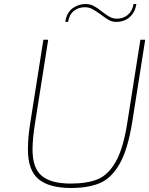

<svg xmlns="http://www.w3.org/2000/svg" viewBox="-20 -930 743 956"><path d="M119 -186Q119 -248 131 -320L196 -732H220L155 -320Q142 -240 142 -185Q142 -92 188.5 -54Q235 -16 331 -16Q414 -16 466.5 -37.5Q519 -59 556.5 -125Q594 -191 614 -320L679 -732H703L638 -320Q616 -184 575 -113Q534 -42 476.5 -18Q419 6 333 6Q225 6 172 -38Q119 -82 119 -186ZM407 -910Q428 -910 446.5 -900.5Q465 -891 488 -872Q510 -855 526.5 -846Q543 -837 562 -837Q594 -837 616.5 -856Q639 -875 645 -910H659Q653 -870 626.5 -845.5Q600 -821 558 -821Q539 -821 522.5 -830Q506 -839 483 -857Q456 -876 439.5 -885Q423 -894 402 -894Q371 -894 348 -876Q325 -858 319 -821H305Q312 -867 341 -888.5Q370 -910 407 -910Z"/></svg>

Font: Exo Thin
Style: Italic
Weight: 250
Italic angle: -9°
Designer: Natanael Gama
Foundry: Natanael Gama
Version: Version 1.500; ttfautohint (v1.6)